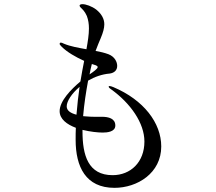

<svg xmlns="http://www.w3.org/2000/svg" viewBox="-20 -855 1040 924"><path d="M525 -436C519 -438 512 -441 508 -441C505 -441 503 -440 503 -438C503 -435 506 -431 515 -425C608 -358 675 -263 675 -174C675 -74 608 -12 522 -12C404 -12 377 -108 377 -223V-230C414 -221 451 -217 474 -217C495 -217 535 -220 535 -251C535 -285 502 -293 470 -293C452 -293 422 -292 392 -295C388 -295 384 -296 380 -296C385 -355 394 -413 404 -467C435 -485 471 -498 508 -501C529 -504 544 -516 544 -538C544 -556 533 -582 502 -594C483 -601 462 -606 440 -610C449 -635 458 -655 465 -672C476 -698 482 -720 482 -738C482 -765 468 -789 443 -809C422 -825 393 -835 377 -835C368 -835 363 -832 363 -828C363 -825 365 -822 368 -819C377 -810 388 -801 398 -778C405 -759 408 -740 408 -718C408 -689 403 -657 396 -618C358 -625 320 -631 287 -645C281 -648 276 -650 273 -650C268 -650 267 -646 267 -644C267 -640 270 -638 277 -630C303 -604 345 -580 385 -562C379 -532 373 -499 367 -463C322 -425 267 -369 267 -320C267 -282 302 -256 345 -240C344 -221 344 -202 344 -182C344 -53 392 49 531 49C641 49 756 -22 756 -150C756 -263 672 -374 525 -436ZM450 -532C450 -524 430 -510 411 -497C414 -514 418 -531 422 -547C437 -542 450 -540 450 -532ZM301 -343C301 -368 325 -405 363 -437C357 -396 352 -352 348 -303C321 -310 301 -322 301 -343Z"/></svg>

Font: Shippori Mincho OTF Medium
Style: Regular
Weight: 500
Designer: FONTDASU
Foundry: FONTDASU / Google Inc. / but / Adobe
Version: Version 3.300;hotconv 1.0.109;makeotfexe 2.5.65596